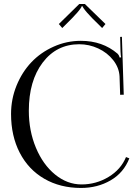

<svg xmlns="http://www.w3.org/2000/svg" viewBox="-20 -931 692 959"><path d="M403.8 -911.1 506.8 -811 490.2 -791 440.9 -839.8Q426.8 -854 415 -867.7Q403.3 -881.3 397.7 -889.6Q392.1 -897.9 392.1 -899.9H388.2Q388.2 -897.9 382.6 -889.4Q377 -880.9 365.2 -867.2Q353.5 -853.5 339.8 -839.8L291 -791L273.9 -811L376 -911.1ZM35.2 -361.8Q35.2 -436 62.7 -503.7Q90.3 -571.3 137 -620.4Q183.6 -669.4 248.3 -698.2Q313 -727.1 383.8 -727.1Q492.2 -727.1 566.9 -663.1Q574.7 -655.3 578.1 -643.1L585 -645Q583 -652.8 582 -673.8L580.1 -746.6L588.9 -747.1L598.1 -458L580.1 -457.5L577.1 -549.8Q574.7 -593.3 545.4 -630.6Q516.1 -668 470.7 -689Q425.3 -710 376 -710Q262.7 -710 193.4 -618.7Q124 -527.3 124 -377.9Q124 -277.8 159.4 -193.1Q194.8 -108.4 255.4 -59.1Q315.9 -9.8 387.2 -9.8Q460 -9.8 522 -47.1Q584 -84.5 609.4 -146.5L626 -140.1Q597.7 -67.9 532.2 -30Q466.8 7.8 384.8 7.8Q280.8 7.8 201.4 -38.1Q122.1 -84 78.6 -168Q35.2 -252 35.2 -361.8Z"/></svg>

Font: FoglihtenNo07calt
Style: Regular
Weight: 500
Designer: gluk (gluksza@wp.pl)
Foundry: gluk (gluksza@wp.pl)
Version: Version 0.844